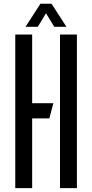

<svg xmlns="http://www.w3.org/2000/svg" viewBox="-20 -980 480 1000"><path d="M59.5 0V-800H147.5V-442.5H258L237 -363.5H147.5V0ZM292.5 0V-800H380.5V0ZM113 -840.5 190.5 -960.5H248.5L326 -840.5H262.5L219.5 -911L177 -840.5Z"/></svg>

Font: Big Shoulders Stencil Text Medium
Style: Regular
Weight: 500
Designer: Patric King
Foundry: XO Type Co
Version: Version 1.000